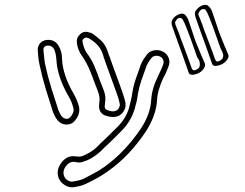

<svg xmlns="http://www.w3.org/2000/svg" viewBox="-20 -764 1040 814"><path d="M947 -534Q952 -525 944.5 -513Q937 -501 923 -493Q907 -485 894.5 -484.5Q882 -484 879 -494Q876 -502 869 -522.5Q862 -543 852.5 -569.5Q843 -596 833.5 -621.5Q824 -647 817.5 -666.5Q811 -686 809 -691Q806 -699 806.5 -708Q807 -717 817 -727Q828 -739 842 -742.5Q856 -746 864 -738Q874 -729 879 -716Q887 -694 894 -671.5Q901 -649 909 -627Q918 -604 927.5 -580.5Q937 -557 947 -534ZM924 -517Q929 -530 924 -539Q923 -545 919.5 -550.5Q916 -556 914 -562Q911 -570 903.5 -591.5Q896 -613 886.5 -639.5Q877 -666 868 -688.5Q859 -711 853 -720Q852 -722 848 -724.5Q844 -727 838 -725Q833 -724 829 -719.5Q825 -715 823 -711Q819 -705 823 -697Q828 -683 834 -669Q840 -655 844 -641Q844 -640 850.5 -624Q857 -608 865 -586Q873 -564 881 -543Q889 -522 892 -512Q894 -509 896 -506Q898 -503 903 -503Q910 -505 916.5 -509.5Q923 -514 924 -517ZM809 -589Q818 -566 828 -542.5Q838 -519 848 -496Q852 -487 845 -475Q838 -463 824 -455Q808 -447 795.5 -447Q783 -447 780 -456Q777 -464 770 -484.5Q763 -505 753.5 -531.5Q744 -558 734.5 -584Q725 -610 718.5 -629Q712 -648 710 -653Q707 -661 707.5 -670Q708 -679 718 -690Q729 -701 743 -705Q757 -709 765 -701Q775 -690 779 -678Q787 -656 794 -633.5Q801 -611 809 -589ZM825 -479Q829 -490 826 -502Q825 -508 821 -513.5Q817 -519 815 -524Q812 -532 804.5 -554Q797 -576 787.5 -602Q778 -628 769 -650.5Q760 -673 754 -682Q753 -684 749 -686.5Q745 -689 740 -688Q734 -687 730 -682Q726 -677 724 -674Q722 -670 722.5 -666.5Q723 -663 724 -659Q729 -646 735 -632Q741 -618 745 -604Q745 -603 751.5 -587Q758 -571 766 -548.5Q774 -526 782 -505Q790 -484 793 -474Q795 -471 797 -468Q799 -465 804 -466Q811 -467 817.5 -471.5Q824 -476 825 -479ZM329 -525Q310 -550 306 -582Q303 -604 319 -618Q335 -634 356 -627L359 -626Q366 -626 371 -622Q386 -612 405 -595.5Q424 -579 434 -553Q436 -546 438.5 -540Q441 -534 443 -527Q445 -523 446.5 -519.5Q448 -516 449 -511L466 -464Q474 -441 483 -417.5Q492 -394 500 -370Q503 -361 506.5 -349.5Q510 -338 512 -326Q515 -304 499 -285Q484 -268 460 -268H458Q450 -268 441.5 -270Q433 -272 424 -275Q402 -285 400 -310Q400 -315 400 -318.5Q400 -322 401 -326V-330Q405 -352 396 -374Q392 -385 388 -395.5Q384 -406 380 -416Q370 -445 358 -472.5Q346 -500 329 -525ZM335 -600Q328 -595 330 -586Q335 -558 348 -539Q368 -513 380.5 -483Q393 -453 403 -424Q407 -414 411 -404Q415 -394 419 -383Q431 -354 425 -326V-322Q424 -320 424 -317Q424 -314 424 -312Q424 -302 433 -298Q447 -292 459 -292Q472 -292 481 -301Q489 -313 488 -322Q484 -344 477 -362Q469 -386 460 -409.5Q451 -433 443 -456L426 -503Q425 -508 423.5 -511.5Q422 -515 420 -519Q419 -526 416.5 -532Q414 -538 412 -544Q399 -576 358 -601Q357 -602 356 -602Q355 -602 353 -603L349 -604Q344 -606 340.5 -604Q337 -602 335 -600ZM264 -236H262Q232 -236 214 -269Q212 -273 209.5 -278Q207 -283 205 -288Q190 -334 174.5 -385Q159 -436 148 -488Q144 -505 142.5 -521Q141 -537 140 -551Q139 -568 151 -582Q164 -595 184 -595H185Q215 -595 230 -567Q236 -556 239.5 -543Q243 -530 243 -514Q246 -446 292 -367Q300 -353 305.5 -339.5Q311 -326 315 -312Q319 -293 311 -273Q306 -262 295 -249.5Q284 -237 264 -236ZM235 -281Q243 -267 250.5 -263.5Q258 -260 263 -260Q278 -261 289 -284Q294 -295 291 -306Q288 -318 283.5 -330Q279 -342 271 -355Q222 -440 219 -513Q217 -539 209 -556Q200 -571 184 -571Q174 -571 168 -565Q164 -561 164 -553Q166 -539 167 -523.5Q168 -508 171 -493Q182 -441 197.5 -391Q213 -341 228 -296Q230 -292 231.5 -288.5Q233 -285 235 -281ZM669 -546Q685 -539 693 -523Q701 -507 697 -491Q696 -486 694 -481Q692 -476 690 -471Q687 -463 683.5 -455Q680 -447 675 -439L671 -431Q660 -406 653.5 -384Q647 -362 646 -340Q642 -274 598 -206Q528 -101 436 -37Q414 -21 391 -8.5Q368 4 343 16Q330 22 317 25Q304 28 291 30H285Q268 30 252 19Q236 8 229 -8Q217 -41 238 -71Q259 -102 291 -102Q297 -102 301 -101H307Q320 -97 340 -107Q370 -121 389 -139L405 -155Q424 -173 442 -190.5Q460 -208 478 -226Q521 -269 531 -323L534 -334Q536 -343 538 -352Q540 -361 541 -371Q546 -402 556 -430.5Q566 -459 576 -487L578 -492Q583 -504 589.5 -514Q596 -524 603 -533Q614 -547 633 -550.5Q652 -554 669 -546ZM673 -496Q675 -504 671 -512Q667 -520 659 -524Q649 -529 638 -527Q627 -525 622 -518Q616 -511 610.5 -502Q605 -493 601 -484L599 -478Q589 -451 579.5 -423.5Q570 -396 565 -367Q564 -357 562 -347.5Q560 -338 558 -328L555 -318Q541 -255 495 -209Q477 -191 459 -173Q441 -155 422 -138L406 -122Q395 -112 381.5 -102.5Q368 -93 351 -85Q341 -81 328.5 -77Q316 -73 302 -77H298Q296 -78 292 -78H291Q273 -78 258 -58Q244 -37 252 -17Q256 -6 267 0.5Q278 7 288 6Q299 4 310.5 1.5Q322 -1 332 -5Q356 -17 379 -29.5Q402 -42 422 -56Q510 -119 578 -220Q618 -281 621 -341Q624 -389 650 -441L654 -450Q658 -458 661.5 -465.5Q665 -473 668 -481Q672 -489 673 -496Z"/></svg>

Font: Shizuru
Style: Regular
Weight: 400
Version: Version 1.000